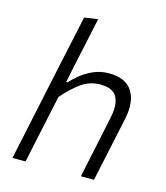

<svg xmlns="http://www.w3.org/2000/svg" viewBox="-111 -826 787 911"><g transform="rotate(15 283.0 -370.5)"><path d="M35.5 0Q47.5 -55.5 58.5 -107.5Q69 -159 82 -219L140.5 -494Q154 -556.5 166.8 -615.8Q179.5 -675 191.5 -731.5L258 -741Q232.5 -622 205 -494L188.5 -414H195Q212 -433.5 238.8 -455Q265.5 -476.5 300 -491.5Q334.5 -506.5 375 -506.5Q457.5 -506.5 490 -455Q510.5 -423 510.5 -375.5Q510.5 -347 503 -313Q498.5 -292 494 -270.5Q489 -248.5 483 -219.5Q470 -158 459 -107Q448 -56 436 0H372Q383.5 -56 394.2 -107Q405 -158 417.5 -217L435.5 -302.5Q442 -332 442 -355.5Q442 -386.5 431 -407.5Q412 -444.5 349 -444.5Q295.5 -444.5 253 -413Q210.5 -381.5 171.5 -336L146 -216.5Q133.5 -158 122.5 -106.8Q111.5 -55.5 100 0Z"/></g></svg>

Font: Heraclito Light
Style: Italic
Weight: 300
Italic angle: -12°
Designer: Kostas Bartsokas (font) & Cristiano Sobral (main changes)
Foundry: Kostas Bartsokas (font) & Cristiano Sobral (main changes)
Version: Version 1.00;July 8, 2020;FontCreator 13.0.0.2655 64-bit